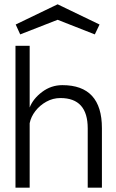

<svg xmlns="http://www.w3.org/2000/svg" viewBox="-20 -873 541 893"><path d="M52 0V-660H118V-373Q134 -414 176 -445.5Q218 -477 270 -477Q454 -477 454 -277V0H388V-276Q388 -417 261 -417Q226 -417 195.5 -400Q165 -383 144.5 -356.5Q124 -330 118 -300V0ZM248 -853 443 -759 421 -713 248 -781 74 -713 53 -759Z"/></svg>

Font: Lil Grotesk
Style: Regular
Weight: 400
Designer: Bastien Sozeau
Foundry: NBR — Bastien Sozeau
Version: Version 4.002; ttfautohint (v1.8.4.7-5d5b)